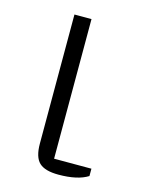

<svg xmlns="http://www.w3.org/2000/svg" viewBox="-87 -567 475 631"><g transform="rotate(15 150.5 -251.0)"><path d="M146 -512V-37H273V-12Q238 10 173 10Q127 10 107.5 -8.5Q88 -27 88 -73V-512Z"/></g></svg>

Font: IBM Plex Serif Light
Style: Regular
Weight: 300
Designer: Mike Abbink, Paul van der Laan, Pieter van Rosmalen
Foundry: Bold Monday
Version: Version 3.001